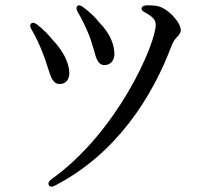

<svg xmlns="http://www.w3.org/2000/svg" viewBox="-20 -687 790 720"><path d="M270 -664C265 -659 266 -651 272 -641C288 -615 302 -584 314 -555C321 -537 327 -516 332 -500C341 -466 348 -443 372 -443C392 -443 409 -458 409 -484C409 -525 388 -566 354 -601C336 -623 317 -642 292 -660C282 -668 274 -669 270 -664ZM99 -575C113 -551 128 -521 141 -486C149 -467 155 -447 160 -431C172 -395 179 -372 204 -372C229 -372 240 -391 240 -414C239 -450 219 -494 177 -538C163 -555 142 -578 119 -595C109 -603 100 -603 96 -598C92 -593 92 -586 99 -575ZM163 7C166 14 175 15 186 9C418 -111 552 -325 624 -517C630 -533 636 -539 642 -546C650 -555 658 -562 658 -574C658 -603 610 -656 571 -664C557 -667 543 -667 530 -667C518 -666 512 -663 511 -656C510 -650 515 -645 526 -639C553 -624 564 -612 564 -594C564 -524 422 -192 173 -15C162 -7 160 0 163 7Z"/></svg>

Font: 寒蝉锦书宋 CompactLight
Style: Bold
Weight: 400
Width: 4
Designer: 寒蝉锦书宋{Warren} 思源宋体{Ryoko NISHIZUKA 西塚涼子 (kana & ideographs); Frank Grießhammer (Latin, Greek & Cyrillic); Wenlong ZHANG 
Foundry: Adobe & ChillType
Version: Version 2.000;Glyphs 3.1.1 (3135)